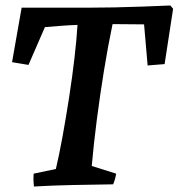

<svg xmlns="http://www.w3.org/2000/svg" viewBox="-20 -674 652 701"><path d="M104 7Q101 -18 103 -40L184 -57Q196 -108 208.5 -176.5Q221 -245 232.5 -319.5Q244 -394 252 -463Q260 -532 263 -583Q231 -582 199.5 -579.5Q168 -577 144 -575L84 -437Q69 -440 54 -442Q39 -444 24 -447L59 -646H306Q347 -646 398 -647Q449 -648 501.5 -650Q554 -652 602 -654L612 -642L581 -440Q565 -439 550 -437.5Q535 -436 519 -435L506 -585Q480 -585 449.5 -585.5Q419 -586 391 -586Q374 -505 359.5 -415.5Q345 -326 333.5 -237Q322 -148 315 -68L404 -40Q401 -19 393 -1Q317 0 244.5 1.5Q172 3 104 7Z"/></svg>

Font: Labrada SemiBold
Style: Italic
Weight: 600
Italic angle: -7°
Designer: Mercedes Jáuregui
Foundry: Omnibus-Type Team
Version: Version 1.000; ttfautohint (v1.8.4.7-5d5b)